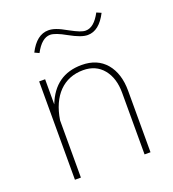

<svg xmlns="http://www.w3.org/2000/svg" viewBox="-128 -789 797 887"><g transform="rotate(-20 271.0 -346.0)"><path d="M118.2 -281.2C136.2 -397 200.7 -462.9 296.9 -462.9C338.4 -462.9 371.6 -448.2 395.5 -418.9C419.4 -389.6 431.2 -351.1 431.2 -303.2V0H460.4V-302.2C460.4 -358.4 446.3 -403.8 418 -437.5C389.2 -471.2 349.6 -487.8 298.8 -487.8C211.4 -487.8 151.4 -445.3 118.2 -359.9V-483.4H88.9V0H118.2ZM135.3 -606C157.2 -647.5 182.1 -668.5 209.5 -668.5C226.6 -668.5 252 -658.7 285.6 -639.6C325.2 -617.7 352.1 -607.9 374 -607.9C411.6 -607.9 442.9 -632.8 468.3 -682.6L445.8 -692.4C423.8 -650.9 399.4 -630.4 372.1 -630.4C356 -630.4 336.4 -637.7 297.9 -658.7C254.4 -683.6 230.5 -690.9 209 -690.9C170.4 -690.9 138.7 -666 113.3 -616.2Z"/></g></svg>

Font: Estedad Thin
Style: Regular
Weight: 100
Designer: Amin Abedi
Version: Version 7.3